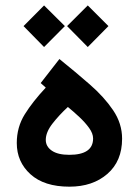

<svg xmlns="http://www.w3.org/2000/svg" viewBox="-20 -703 521 721"><path d="M151.9 -374 132.8 -391.1 203.1 -481.4Q263.7 -432.6 317.4 -385.7Q371.1 -338.9 404.8 -289.1Q438.5 -239.3 438.5 -182.1Q438.5 -98.1 383.3 -50Q328.1 -2 240.7 -2Q146 -2 94.5 -48.6Q43 -95.2 43 -166Q43 -225.6 73 -273.7Q103 -321.8 151.9 -374ZM329.6 -183.1Q329.6 -201.7 314.7 -222.4Q299.8 -243.2 277.8 -263.7Q255.9 -284.2 234.9 -301.3Q202.1 -271 177 -238.8Q151.9 -206.5 151.9 -177.7Q151.9 -152.8 174.6 -137.2Q197.3 -121.6 240.2 -121.6Q329.6 -121.6 329.6 -183.1ZM309.6 -682.6 387.2 -605 309.6 -526.4 231.9 -605ZM145.5 -682.6 223.6 -605 145.5 -526.4 68.4 -605Z"/></svg>

Font: Vazirmatn FD NL SemiBold
Style: Regular
Weight: 600
Designer: Saber Rastikerdar
Foundry: Saber Rastikerdar
Version: Version 33.003